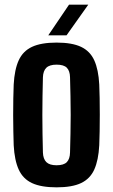

<svg xmlns="http://www.w3.org/2000/svg" viewBox="-20 -791 482 820"><path d="M221.6 9.1Q156.3 9.1 117.3 -8.8Q78.3 -26.8 60.2 -66.3Q42 -105.8 38.5 -170.5Q37.7 -194.6 37 -228.2Q36.2 -261.8 36.2 -298.8Q36.2 -335.8 36.8 -370.3Q37.4 -404.8 38.5 -430.2Q42 -494.2 60 -533.5Q78 -572.9 116.9 -591Q155.9 -609.1 221.6 -609.1Q287.9 -609.1 326.4 -590.8Q364.9 -572.5 382.7 -533.1Q400.5 -493.8 403.9 -430.2Q405 -406 405.6 -372.3Q406.2 -338.5 406.2 -301.5Q406.2 -264.6 405.6 -230.4Q405 -196.2 403.9 -170.5Q400.5 -106.7 382.7 -67.1Q364.9 -27.5 326.4 -9.2Q287.9 9.1 221.6 9.1ZM221.6 -85.2Q252.3 -85.2 265.4 -98.6Q278.5 -112.1 279.1 -139.8Q280.2 -180 281 -220Q281.9 -260.1 281.9 -300.4Q281.9 -340.7 281 -380.7Q280.2 -420.7 279.1 -460.8Q278.5 -488.3 265.5 -501.6Q252.6 -514.9 221.6 -514.9Q191.5 -514.9 177.9 -501.6Q164.3 -488.3 163.3 -460.8Q162.2 -420.7 161.6 -380.5Q160.9 -340.3 160.9 -300.1Q160.9 -259.9 161.6 -219.7Q162.2 -179.5 163.3 -139.8Q164.3 -112.1 178 -98.6Q191.7 -85.2 221.6 -85.2ZM186.1 -640 274.9 -771.2H357.1L264.1 -640Z"/></svg>

Font: Big Shoulders Thin
Style: Regular
Weight: 100
Designer: Patric King
Foundry: XO Type Co
Version: Version 2.002